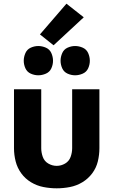

<svg xmlns="http://www.w3.org/2000/svg" viewBox="-20 -1015 616 1043"><path d="M288 8Q324 8 360 1Q396 -6 427.5 -25Q459 -44 481 -73.5Q503 -103 511.5 -138.5Q520 -174 520 -210V-530H372V-210Q372 -186 363.5 -162.5Q355 -139 333.5 -126.5Q312 -114 288 -114Q264 -114 242.5 -126.5Q221 -139 212.5 -162.5Q204 -186 204 -210V-530H56V-210Q56 -174 65 -138.5Q74 -103 95.5 -73.5Q117 -44 148.5 -25Q180 -6 216 1Q252 8 288 8ZM388 -606Q409 -606 429.5 -615Q450 -624 459 -644Q468 -664 468 -685Q468 -706 459 -726.5Q450 -747 429.5 -756Q409 -765 388 -765Q367 -765 347 -756Q327 -747 318 -726.5Q309 -706 309 -685Q309 -664 318 -644Q327 -624 347 -615Q367 -606 388 -606ZM188 -606Q209 -606 229.5 -615Q250 -624 259 -644Q268 -664 268 -685Q268 -706 259 -726.5Q250 -747 229.5 -756Q209 -765 188 -765Q167 -765 147 -756Q127 -747 118 -726.5Q109 -706 109 -685Q109 -664 118 -644Q127 -624 147 -615Q167 -606 188 -606ZM271 -769 435 -921 341 -995 197 -828Z"/></svg>

Font: Iosevka Sparkle Heavy
Style: Regular
Weight: 900
Designer: Belleve Invis
Foundry: Belleve Invis
Version: Version 4.5.0; ttfautohint (v1.8.3)